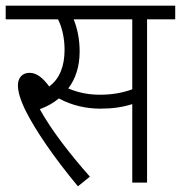

<svg xmlns="http://www.w3.org/2000/svg" viewBox="-20 -642 636 675"><path d="M254 13 296 -21C228 -98 162 -182 120 -258C146 -268 168 -280 187 -296C234 -270 287 -260 332 -260C375 -260 411 -265 445 -276V0H497V-574H596V-622H0V-574H184C198 -547 207 -508 207 -467C207 -410 190 -365 153 -338C131 -368 109 -386 84 -386C59 -386 43 -369 43 -342C43 -319 52 -289 72 -249C105 -184 169 -89 254 13ZM332 -309C291 -309 256 -316 220 -331C245 -364 260 -407 260 -461C260 -504 252 -542 239 -574H445V-328C409 -315 372 -309 332 -309Z"/></svg>

Font: Noto Sans Devanagari SemiCondensed Light
Style: Regular
Weight: 300
Width: 4
Designer: Jelle Bosma - Monotype Design Team
Foundry: Monotype Imaging Inc.
Version: Version 2.004